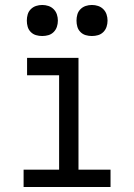

<svg xmlns="http://www.w3.org/2000/svg" viewBox="-20 -753 540 773"><path d="M75 0V-70H218V-450H89V-520H296V-70H425V0ZM350 -608Q337 -608 325 -611.5Q313 -615 304 -624Q295 -633 291.5 -645Q288 -657 288 -670Q288 -683 291.5 -695Q295 -707 304 -716Q313 -725 325 -729Q337 -733 350 -733Q363 -733 375 -729Q387 -725 396 -716Q405 -707 409 -695Q413 -683 413 -670Q413 -657 409 -645Q405 -633 396 -624Q387 -615 375 -611.5Q363 -608 350 -608ZM150 -608Q137 -608 125 -611.5Q113 -615 104 -624Q95 -633 91.5 -645Q88 -657 88 -670Q88 -683 91.5 -695Q95 -707 104 -716Q113 -725 125 -729Q137 -733 150 -733Q163 -733 175 -729Q187 -725 196 -716Q205 -707 209 -695Q213 -683 213 -670Q213 -657 209 -645Q205 -633 196 -624Q187 -615 175 -611.5Q163 -608 150 -608Z"/></svg>

Font: Iosevka Curly
Style: Regular
Weight: 400
Monospace: yes
Designer: Belleve Invis
Foundry: Belleve Invis
Version: Version 22.1.2; ttfautohint (v1.8.4)